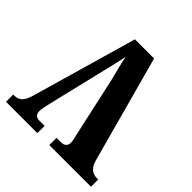

<svg xmlns="http://www.w3.org/2000/svg" viewBox="-187 -864 1013 1013"><g transform="rotate(45 319.5 -357.0)"><path d="M315 -484 391 -139C394 -127 400 -105 400 -89C400 -64 382 -54 362 -54H328V0H639V-54H629C597 -54 571 -71 559 -116L396 -714H253L84 -126C67 -67 44 -54 13 -54H5V0H239V-54H200C174 -54 164 -68 164 -91C164 -109 172 -138 175 -154L255 -488C266 -528 274 -573 284 -614C292 -572 303 -527 315 -484Z"/></g></svg>

Font: Noto Serif Condensed ExtraBold
Style: Regular
Weight: 800
Width: 3
Designer: Monotype Design Team
Foundry: Monotype Imaging Inc.
Version: Version 2.013